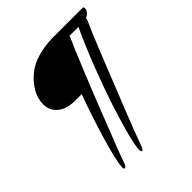

<svg xmlns="http://www.w3.org/2000/svg" viewBox="-170 -655 785 785"><g transform="rotate(-45 222.0 -263.0)"><path d="M97 30Q89 30 92 13Q93 -4 101.5 -40Q110 -76 124 -122.5Q138 -169 154 -217.5Q170 -266 186 -309H150Q99 -309 72 -332Q45 -355 45 -391Q45 -423 62.5 -454Q80 -485 110.5 -509.5Q141 -534 179 -544Q224 -556 266 -556H441Q444 -552 444 -547Q444 -539 437 -530Q430 -521 417 -516V-514Q417 -513 418 -513Q418 -510 417 -508Q409 -491 392 -451Q382 -427 367.5 -391Q353 -355 337.5 -316.5Q322 -278 310 -247L266 -137Q245 -84 229.5 -43.5Q214 -3 208 15Q202 30 197 30Q191 30 191 18Q191 -4 205.5 -59.5Q220 -115 245 -192Q269 -264 301 -347.5Q333 -431 371 -513H319Q319 -510 318 -508Q310 -491 293 -451Q276 -410 254.5 -357.5Q233 -305 210 -247L167 -137Q146 -84 130.5 -43.5Q115 -3 109 15Q103 30 97 30Z"/></g></svg>

Font: Birthstone Bounce
Style: Regular
Weight: 400
Designer: Robert E. Leuschke
Foundry: Rob Leuschke
Version: Version 1.010; ttfautohint (v1.8.3)